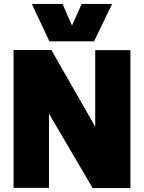

<svg xmlns="http://www.w3.org/2000/svg" viewBox="-20 -955 732 976"><path d="M49 0V-701H241L464 -311V-700H643V1H451L229 -377V0ZM550 -935 458 -745H231L142 -935H298L346 -825L395 -935Z"/></svg>

Font: Georama ExtraCondensed Thin ExtraBold
Style: Regular
Weight: 800
Version: Version 1.001